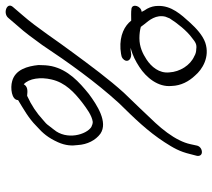

<svg xmlns="http://www.w3.org/2000/svg" viewBox="-56 -666 751 679"><g transform="rotate(-90 319.5 -326.5)"><path d="M156 -497C144 -470 143 -448 146 -427C148 -393 163 -364 186 -347C227 -319 288 -359 327 -388C369 -422 412 -461 425 -519C428 -534 429 -549 429 -566C425 -605 413 -648 372 -659C348 -666 305 -661 305 -638C274 -619 241 -601 214 -574C187 -550 172 -532 156 -497ZM201 -512 215 -530C219 -536 226 -543 235 -550C260 -573 287 -591 320 -606H321C339 -604 353 -604 361 -618C382 -599 387 -558 378 -520C367 -471 332 -439 296 -411C276 -396 251 -377 228 -374C222 -374 216 -376 210 -379C183 -396 162 -466 201 -512ZM108 -6C106 4 111 12 121 12C131 12 141 6 144 -5L149 -28C152 -42 157 -55 163 -67C177 -96 200 -126 224 -152C259 -189 293 -225 331 -264C379 -317 427 -382 472 -443C515 -500 561 -572 605 -622L635 -657C652 -678 612 -692 596 -673L566 -638C545 -615 524 -586 500 -553C439 -461 368 -362 294 -281C239 -225 195 -180 156 -120C136 -89 123 -67 114 -29ZM355 -95C356 -62 371 -34 392 -12C413 13 457 41 508 24C534 15 559 -8 579 -30C607 -61 640 -96 638 -144C638 -156 635 -169 628 -182C624 -188 620 -194 617 -201C638 -203 647 -233 629 -237C615 -239 601 -238 586 -238C568 -261 535 -279 486 -276L469 -274C463 -273 457 -272 452 -268C436 -255 445 -238 466 -238L482 -240H490C462 -233 442 -222 422 -209C385 -185 350 -143 355 -95ZM403 -103C399 -139 423 -167 449 -184C469 -197 493 -209 524 -209C539 -209 553 -207 564 -204L573 -192C588 -174 608 -150 600 -117L594 -102C577 -75 550 -41 525 -23C511 -12 503 -5 485 -8C477 -8 468 -10 460 -15C428 -29 405 -66 403 -103Z"/></g></svg>

Font: Stray Cat
Style: ExtObl
Weight: 400
Version: Version 1.0